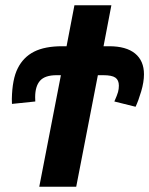

<svg xmlns="http://www.w3.org/2000/svg" viewBox="-20 -708 566 728"><path d="M351.1 -422.9 269 0H128.9L210.9 -422.9H194.8Q150.4 -422.9 131.8 -401.9Q113.3 -380.9 113.3 -339.4L113.8 -323.2L25.4 -314Q25.4 -318.8 25.1 -323.5Q24.9 -328.1 24.9 -333Q26.4 -408.2 47.4 -449.2Q68.4 -491.2 109.1 -512Q149.9 -532.7 215.8 -532.7H232.4L262.2 -688H402.3L372.6 -532.7H393.6Q458.5 -532.7 492.2 -505.1Q525.9 -477.5 525.9 -426.3Q525.9 -397 515.4 -361.6Q504.9 -326.2 494.1 -303.2L413.6 -323.2Q424.3 -347.2 427.5 -358.9Q430.7 -370.6 430.7 -383.3Q430.7 -404.3 417.5 -413.6Q404.3 -422.9 371.6 -422.9Z"/></svg>

Font: Arimo
Style: Bold Italic
Weight: 700
Italic angle: -12°
Designer: Steve Matteson
Foundry: Monotype Imaging Inc.
Version: Version 1.33